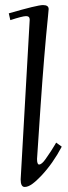

<svg xmlns="http://www.w3.org/2000/svg" viewBox="-20 -732 269 762"><path d="M97.9 -654.1Q97.9 -668 83.6 -668Q69.3 -668 21 -652.1L14.9 -679Q128.2 -711.9 150.6 -711.9Q173.1 -711.9 173.1 -696Q173.1 -693.4 170.7 -669.4Q155 -515.9 141 -310.7Q127 -105.5 127 -101.1Q127 -79.1 135 -79.1Q145.8 -79.1 160.9 -100.8Q185.5 -135.7 197.8 -157.2L202.9 -166L225.1 -149.9Q189.9 -83.3 143.6 -34.2Q124 -13.4 107.7 -1.7Q91.3 10 77.9 10Q62 10 62 -20Z"/></svg>

Font: Linden Hill
Style: Italic
Weight: 400
Italic angle: -5.60001°
Version: Version 1.201